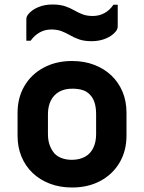

<svg xmlns="http://www.w3.org/2000/svg" viewBox="-20 -821 640 853"><path d="M300 -550Q354 -550 398.5 -533Q443 -516 475 -485.5Q507 -455 524.5 -413Q542 -371 542 -320V-219Q542 -151 511.5 -99Q481 -47 426.5 -17.5Q372 12 300 12Q246 12 201.5 -5Q157 -22 125 -52.5Q93 -83 75.5 -125Q58 -167 58 -218V-319Q58 -387 88.5 -439Q119 -491 174 -520.5Q229 -550 300 -550ZM301 -427Q267 -427 243 -413.5Q219 -400 206 -374.5Q193 -349 193 -313V-225Q193 -197 201 -175.5Q209 -154 223 -138Q236 -125 255.5 -118Q275 -111 299 -111Q333 -111 357.5 -124.5Q382 -138 394.5 -164Q407 -190 407 -225V-313Q407 -344 400 -365.5Q393 -387 379 -401Q366 -415 346.5 -421Q327 -427 301 -427ZM392 -750Q420 -750 443.5 -762.5Q467 -775 484 -800H503Q503 -783 503 -766.5Q503 -750 503 -735Q503 -720 503 -706Q503 -699 501.5 -694Q500 -689 495 -682Q479 -662 450.5 -650Q422 -638 387 -638Q354 -638 331.5 -646Q309 -654 291 -664.5Q273 -675 253.5 -682.5Q234 -690 208 -690Q180 -690 156.5 -677Q133 -664 116 -640H97Q97 -657 97 -673Q97 -689 97 -704.5Q97 -720 97 -733Q97 -741 98.5 -745.5Q100 -750 105 -757Q121 -777 149.5 -789Q178 -801 213 -801Q246 -801 268.5 -793.5Q291 -786 309 -775.5Q327 -765 346.5 -757.5Q366 -750 392 -750Z"/></svg>

Font: RecMonoLinear Nerd Font Mono
Style: Bold
Weight: 700
Monospace: yes
Version: Version 1.085; ttfautohint (v1.8.4.7-5d5b);Nerd Fonts 3.2.1